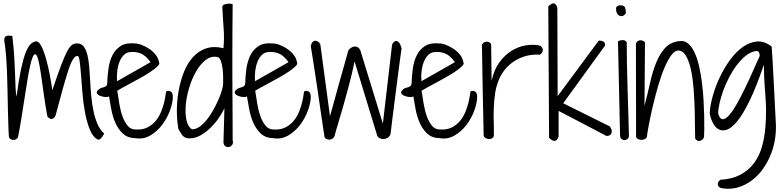

<svg xmlns="http://www.w3.org/2000/svg" viewBox="-20 -853 4816 1181"><path d="M35.2 -8.8Q33.2 -28.3 31.7 -71.8Q30.3 -115.2 28.8 -171.4Q27.3 -227.5 26.4 -291Q25.4 -354.5 22.9 -413.6Q20.5 -472.7 16.1 -523.4Q11.7 -574.2 5.9 -604.5Q5.9 -628.9 21 -632.3Q36.1 -635.7 55.7 -631.8Q64.5 -558.6 67.9 -499Q71.3 -439.5 72.8 -393.1Q74.2 -346.7 75.7 -313Q77.1 -279.3 82 -258.8Q93.8 -349.6 106.4 -413.1Q119.1 -476.6 133.3 -517.1Q147.5 -557.6 164.1 -576.7Q180.7 -595.7 200.2 -598.6Q217.8 -600.6 233.4 -570.8Q249 -541 262.2 -495.1Q275.4 -449.2 285.6 -396Q295.9 -342.8 301.8 -297.9Q335 -396.5 356.9 -454.1Q378.9 -511.7 395.5 -541.5Q412.1 -571.3 426.3 -579.1Q440.4 -586.9 458 -585.9Q481.4 -585 495.6 -565.9Q509.8 -546.9 517.6 -515.1Q525.4 -483.4 528.8 -441.9Q532.2 -400.4 534.7 -354.5Q537.1 -308.6 541.5 -261.2Q545.9 -213.9 554.7 -170.9Q563.5 -127.9 579.1 -91.3Q594.7 -54.7 621.1 -31.2Q612.3 -13.7 600.6 -1.5Q588.9 10.7 576.2 2.9Q547.9 -15.6 530.8 -60.1Q513.7 -104.5 502.9 -161.1Q492.2 -217.8 487.3 -278.8Q482.4 -339.8 478.5 -390.6Q474.6 -441.4 470.2 -474.6Q465.8 -507.8 458 -508.8Q429.7 -512.7 399.9 -419.9Q370.1 -327.1 322.3 -144.5Q317.4 -131.8 310.5 -126.5Q303.7 -121.1 296.9 -121.1Q290 -121.1 283.2 -125.5Q276.4 -129.9 271.5 -136.7Q257.8 -210.9 248.5 -279.3Q239.3 -347.7 231.4 -400.4Q223.6 -453.1 215.3 -485.4Q207 -517.6 197.3 -519.5Q188.5 -521.5 180.2 -500.5Q171.9 -479.5 164.1 -442.9Q156.2 -406.2 147.9 -356Q139.6 -305.7 130.9 -248Q122.1 -190.4 112.3 -129.4Q102.5 -68.4 90.8 -8.8Q86.9 -1 79.1 3.4Q71.3 7.8 63 7.8Q54.7 7.8 46.9 3.9Q39.1 0 35.2 -8.8Z M650.4 -260.7Q643.6 -254.9 626.5 -256.3Q609.4 -257.8 595.2 -263.7Q581.1 -269.5 576.2 -279.8Q571.3 -290 587.9 -303.7Q594.7 -309.6 603 -312Q611.3 -314.5 619.6 -316.9Q627.9 -319.3 633.3 -324.2Q638.7 -329.1 639.6 -339.8Q640.6 -383.8 647 -429.7Q653.3 -475.6 670.9 -511.7Q688.5 -547.9 721.2 -569.3Q753.9 -590.8 807.6 -585.9Q827.1 -585.9 851.6 -576.7Q876 -567.4 898.4 -552.2Q920.9 -537.1 937.5 -516.1Q954.1 -495.1 958 -470.7Q964.8 -460.9 950.2 -446.3Q935.5 -431.6 909.2 -413.6Q882.8 -395.5 849.6 -377Q816.4 -358.4 785.6 -341.8Q754.9 -325.2 731.4 -312.5Q708 -299.8 701.2 -294.9Q707 -256.8 713.9 -214.8Q720.7 -172.9 733.4 -137.7Q746.1 -102.5 765.1 -79.6Q784.2 -56.6 813.5 -56.6Q856.4 -53.7 887.2 -69.3Q918 -85 938.5 -110.4Q959 -135.7 971.2 -166Q983.4 -196.3 989.7 -223.6Q996.1 -251 998.5 -270Q1001 -289.1 1002.9 -291Q1013.7 -296.9 1027.3 -291.5Q1041 -286.1 1043 -262.7Q1043.9 -224.6 1026.4 -175.8Q1008.8 -127 978 -85.9Q947.3 -44.9 904.8 -20Q862.3 4.9 814.5 -2.9Q764.6 -3.9 735.4 -31.7Q706.1 -59.6 689 -99.1Q671.9 -138.7 664.1 -182.6Q656.2 -226.6 650.4 -260.7ZM906.2 -470.7Q875 -513.7 842.8 -525.4Q810.5 -537.1 776.4 -532.2Q755.9 -529.3 740.2 -513.2Q724.6 -497.1 714.8 -472.2Q705.1 -447.3 701.2 -416.5Q697.3 -385.7 700.2 -353.5Z M1360.4 -187.5Q1349.6 -163.1 1328.1 -130.9Q1306.6 -98.6 1278.3 -70.3Q1250 -42 1216.3 -22Q1182.6 -2 1146.5 -2Q1130.9 -2 1121.6 -5.9Q1112.3 -9.8 1105 -17.1Q1097.7 -24.4 1091.8 -35.2Q1085.9 -45.9 1077.1 -59.6Q1068.4 -108.4 1067.9 -168Q1067.4 -227.5 1077.6 -288.1Q1087.9 -348.6 1108.9 -403.8Q1129.9 -459 1163.6 -498Q1197.3 -537.1 1244.6 -554.2Q1292 -571.3 1354.5 -556.6Q1360.4 -618.2 1355.5 -680.2Q1350.6 -742.2 1347.7 -809.6Q1347.7 -819.3 1356.4 -823.7Q1365.2 -828.1 1376.5 -829.6Q1387.7 -831.1 1397.9 -830.1Q1408.2 -829.1 1411.1 -826.2Q1410.2 -738.3 1409.7 -665Q1409.2 -591.8 1409.2 -526.9Q1409.2 -461.9 1409.2 -401.4Q1409.2 -340.8 1409.7 -277.3Q1410.2 -213.9 1410.6 -143.6Q1411.1 -73.2 1411.1 10.7Q1416 26.4 1408.7 37.1Q1401.4 47.9 1390.6 50.8Q1379.9 53.7 1368.7 47.9Q1357.4 42 1354.5 25.4ZM1313.5 -502.9Q1276.4 -508.8 1243.7 -482.9Q1210.9 -457 1185.5 -412.6Q1160.2 -368.2 1143.6 -313Q1127 -257.8 1122.6 -206.5Q1118.2 -155.3 1127 -114.3Q1135.7 -73.2 1161.1 -57.6Q1185.5 -57.6 1209 -74.7Q1232.4 -91.8 1253.4 -118.2Q1274.4 -144.5 1292.5 -177.2Q1310.5 -210 1324.2 -241.2Q1337.9 -272.5 1345.2 -298.3Q1352.5 -324.2 1352.5 -337.9Q1352.5 -348.6 1352.5 -376Q1352.5 -403.3 1349.1 -431.6Q1345.7 -460 1337.4 -481.4Q1329.1 -502.9 1313.5 -502.9Z M1499 -260.7Q1492.2 -254.9 1475.1 -256.3Q1458 -257.8 1443.8 -263.7Q1429.7 -269.5 1424.8 -279.8Q1419.9 -290 1436.5 -303.7Q1443.4 -309.6 1451.7 -312Q1460 -314.5 1468.3 -316.9Q1476.6 -319.3 1481.9 -324.2Q1487.3 -329.1 1488.3 -339.8Q1489.3 -383.8 1495.6 -429.7Q1502 -475.6 1519.5 -511.7Q1537.1 -547.9 1569.8 -569.3Q1602.5 -590.8 1656.2 -585.9Q1675.8 -585.9 1700.2 -576.7Q1724.6 -567.4 1747.1 -552.2Q1769.5 -537.1 1786.1 -516.1Q1802.7 -495.1 1806.6 -470.7Q1813.5 -460.9 1798.8 -446.3Q1784.2 -431.6 1757.8 -413.6Q1731.4 -395.5 1698.2 -377Q1665 -358.4 1634.3 -341.8Q1603.5 -325.2 1580.1 -312.5Q1556.6 -299.8 1549.8 -294.9Q1555.7 -256.8 1562.5 -214.8Q1569.3 -172.9 1582 -137.7Q1594.7 -102.5 1613.8 -79.6Q1632.8 -56.6 1662.1 -56.6Q1705.1 -53.7 1735.8 -69.3Q1766.6 -85 1787.1 -110.4Q1807.6 -135.7 1819.8 -166Q1832 -196.3 1838.4 -223.6Q1844.7 -251 1847.2 -270Q1849.6 -289.1 1851.6 -291Q1862.3 -296.9 1876 -291.5Q1889.6 -286.1 1891.6 -262.7Q1892.6 -224.6 1875 -175.8Q1857.4 -127 1826.7 -85.9Q1795.9 -44.9 1753.4 -20Q1710.9 4.9 1663.1 -2.9Q1613.3 -3.9 1584 -31.7Q1554.7 -59.6 1537.6 -99.1Q1520.5 -138.7 1512.7 -182.6Q1504.9 -226.6 1499 -260.7ZM1754.9 -470.7Q1723.6 -513.7 1691.4 -525.4Q1659.2 -537.1 1625 -532.2Q1604.5 -529.3 1588.9 -513.2Q1573.2 -497.1 1563.5 -472.2Q1553.7 -447.3 1549.8 -416.5Q1545.9 -385.7 1548.8 -353.5Z M1976.6 -7.8Q1973.6 -24.4 1967.3 -67.9Q1960.9 -111.3 1952.6 -168Q1944.3 -224.6 1935.1 -288.1Q1925.8 -351.6 1917 -408.2Q1908.2 -464.8 1901.4 -508.3Q1894.5 -551.8 1891.6 -568.4Q1894.5 -585.9 1902.3 -594.2Q1910.2 -602.5 1918.9 -602.5Q1927.7 -602.5 1936.5 -596.7Q1945.3 -590.8 1950.2 -581.1L2009.8 -137.7Q2012.7 -148.4 2021.5 -179.7Q2030.3 -210.9 2041.5 -252.4Q2052.7 -293.9 2065.9 -340.8Q2079.1 -387.7 2090.8 -429.2Q2102.5 -470.7 2111.3 -502Q2120.1 -533.2 2123 -543.9Q2129.9 -552.7 2139.6 -559.1Q2149.4 -565.4 2159.7 -566.9Q2169.9 -568.4 2179.7 -563Q2189.5 -557.6 2196.3 -543.9L2335 -92.8L2391.6 -578.1Q2395.5 -587.9 2402.8 -594.7Q2410.2 -601.6 2418.5 -601.1Q2426.8 -600.6 2435.1 -590.3Q2443.4 -580.1 2450.2 -555.7Q2449.2 -549.8 2445.8 -524.9Q2442.4 -500 2437.5 -463.9Q2432.6 -427.7 2426.8 -382.8Q2420.9 -337.9 2415 -291Q2409.2 -244.1 2403.3 -199.2Q2397.5 -154.3 2393.1 -118.2Q2388.7 -82 2385.7 -57.1Q2382.8 -32.2 2381.8 -26.4Q2375 -10.7 2361.8 -3.9Q2348.6 2.9 2335.4 2.4Q2322.3 2 2312 -4.9Q2301.8 -11.7 2298.8 -23.4L2161.1 -474.6Q2143.6 -392.6 2125.5 -324.7Q2107.4 -256.8 2091.3 -200.2Q2075.2 -143.6 2061 -97.7Q2046.9 -51.8 2037.1 -13.7Q2031.2 -2.9 2022.5 1.5Q2013.7 5.9 2004.9 5.9Q1996.1 5.9 1988.3 2Q1980.5 -2 1976.6 -7.8Z M2522.5 -260.7Q2515.6 -254.9 2498.5 -256.3Q2481.4 -257.8 2467.3 -263.7Q2453.1 -269.5 2448.2 -279.8Q2443.4 -290 2460 -303.7Q2466.8 -309.6 2475.1 -312Q2483.4 -314.5 2491.7 -316.9Q2500 -319.3 2505.4 -324.2Q2510.7 -329.1 2511.7 -339.8Q2512.7 -383.8 2519 -429.7Q2525.4 -475.6 2543 -511.7Q2560.5 -547.9 2593.3 -569.3Q2626 -590.8 2679.7 -585.9Q2699.2 -585.9 2723.6 -576.7Q2748 -567.4 2770.5 -552.2Q2793 -537.1 2809.6 -516.1Q2826.2 -495.1 2830.1 -470.7Q2836.9 -460.9 2822.3 -446.3Q2807.6 -431.6 2781.2 -413.6Q2754.9 -395.5 2721.7 -377Q2688.5 -358.4 2657.7 -341.8Q2627 -325.2 2603.5 -312.5Q2580.1 -299.8 2573.2 -294.9Q2579.1 -256.8 2585.9 -214.8Q2592.8 -172.9 2605.5 -137.7Q2618.2 -102.5 2637.2 -79.6Q2656.2 -56.6 2685.5 -56.6Q2728.5 -53.7 2759.3 -69.3Q2790 -85 2810.5 -110.4Q2831.1 -135.7 2843.3 -166Q2855.5 -196.3 2861.8 -223.6Q2868.2 -251 2870.6 -270Q2873 -289.1 2875 -291Q2885.7 -296.9 2899.4 -291.5Q2913.1 -286.1 2915 -262.7Q2916 -224.6 2898.4 -175.8Q2880.9 -127 2850.1 -85.9Q2819.3 -44.9 2776.9 -20Q2734.4 4.9 2686.5 -2.9Q2636.7 -3.9 2607.4 -31.7Q2578.1 -59.6 2561 -99.1Q2543.9 -138.7 2536.1 -182.6Q2528.3 -226.6 2522.5 -260.7ZM2778.3 -470.7Q2747.1 -513.7 2714.8 -525.4Q2682.6 -537.1 2648.4 -532.2Q2627.9 -529.3 2612.3 -513.2Q2596.7 -497.1 2586.9 -472.2Q2577.1 -447.3 2573.2 -416.5Q2569.3 -385.7 2572.3 -353.5Z M2955.1 -18.6Q2952.1 -153.3 2950.2 -247.1Q2948.2 -340.8 2947.3 -402.3Q2946.3 -463.9 2945.8 -498.5Q2945.3 -533.2 2944.8 -549.8Q2944.3 -566.4 2944.3 -569.8Q2944.3 -573.2 2944.3 -574.2Q2945.3 -583 2953.1 -588.9Q2960.9 -594.7 2970.2 -596.2Q2979.5 -597.7 2988.3 -593.8Q2997.1 -589.8 3001 -581.1L3003.9 -356.4Q3018.6 -423.8 3051.3 -468.8Q3084 -513.7 3125 -539.6Q3166 -565.4 3210.4 -573.2Q3254.9 -581.1 3293 -574.2Q3305.7 -571.3 3312 -563.5Q3318.4 -555.7 3318.8 -546.4Q3319.3 -537.1 3314 -528.8Q3308.6 -520.5 3299.8 -516.6Q3255.9 -519.5 3217.3 -509.3Q3178.7 -499 3147 -479Q3115.2 -459 3091.3 -431.6Q3067.4 -404.3 3053.7 -374Q3033.2 -330.1 3025.9 -281.7Q3018.6 -233.4 3017.1 -185.5Q3015.6 -137.7 3017.1 -94.7Q3018.6 -51.8 3017.6 -19.5Q3016.6 -8.8 3008.3 -3.4Q3000 2 2989.7 2.4Q2979.5 2.9 2969.2 -2.4Q2959 -7.8 2955.1 -18.6Z M3352.5 -813.5Q3375 -835.9 3388.2 -832Q3401.4 -828.1 3408.2 -805.7L3410.2 -261.7L3663.1 -603.5Q3679.7 -603.5 3690.9 -598.1Q3702.1 -592.8 3702.1 -573.2L3444.3 -217.8L3731.4 -75.2Q3734.4 -71.3 3738.8 -62Q3743.2 -52.7 3743.2 -43.5Q3743.2 -34.2 3736.3 -25.9Q3729.5 -17.6 3710.9 -16.6L3416 -170.9V-11.7Q3409.2 4.9 3401.4 9.8Q3393.6 14.6 3385.7 13.2Q3377.9 11.7 3370.6 5.9Q3363.3 0 3357.4 -4.9Z M3781.2 -599.6Q3787.1 -602.5 3794.9 -604.5Q3802.7 -606.4 3810.1 -606.4Q3817.4 -606.4 3824.2 -603.5Q3831.1 -600.6 3835 -592.8Q3835 -529.3 3836.4 -455.6Q3837.9 -381.8 3840.3 -306.2Q3842.8 -230.5 3844.7 -157.2Q3846.7 -84 3848.6 -21.5Q3849.6 -6.8 3840.8 1Q3832 8.8 3821.8 8.8Q3811.5 8.8 3802.7 1.5Q3793.9 -5.9 3793.9 -21.5ZM3769.5 -798.8Q3769.5 -811.5 3778.3 -815.9Q3787.1 -820.3 3797.9 -820.3Q3819.3 -820.3 3824.7 -806.2Q3830.1 -792 3830.1 -773.4Q3824.2 -761.7 3814.5 -756.8Q3804.7 -752 3794.4 -754.9Q3784.2 -757.8 3776.9 -768.6Q3769.5 -779.3 3769.5 -798.8Z M3891.6 -582Q3892.6 -591.8 3899.4 -597.7Q3906.2 -603.5 3915 -605Q3923.8 -606.4 3932.6 -603Q3941.4 -599.6 3947.3 -592.8L3944.3 -202.1Q3962.9 -272.5 3978 -341.3Q3993.2 -410.2 4015.6 -466.3Q4038.1 -522.5 4072.3 -559.1Q4106.4 -595.7 4163.1 -600.6Q4193.4 -603.5 4215.8 -582.5Q4238.3 -561.5 4254.4 -525.4Q4270.5 -489.3 4281.2 -440.9Q4292 -392.6 4298.3 -340.3Q4304.7 -288.1 4307.6 -235.4Q4310.5 -182.6 4311.5 -137.7Q4312.5 -92.8 4312 -58.6Q4311.5 -24.4 4310.5 -8.8Q4303.7 7.8 4286.6 13.2Q4269.5 18.6 4255.9 -1Q4254.9 -19.5 4254.9 -64.9Q4254.9 -110.4 4253.4 -168.9Q4252 -227.5 4247.6 -291.5Q4243.2 -355.5 4232.9 -409.7Q4222.7 -463.9 4204.6 -500.5Q4186.5 -537.1 4158.2 -542Q4133.8 -545.9 4110.8 -515.6Q4087.9 -485.4 4066.9 -435.5Q4045.9 -385.7 4027.8 -323.2Q4009.8 -260.7 3995.6 -200.2Q3981.4 -139.6 3971.7 -88.9Q3961.9 -38.1 3959 -10.7Q3956.1 -2.9 3947.3 2Q3938.5 6.8 3928.2 7.3Q3918 7.8 3907.7 3.9Q3897.5 0 3892.6 -10.7Z M4410.2 252.9Q4482.4 249 4533.2 222.2Q4584 195.3 4617.2 151.4Q4650.4 107.4 4667 48.8Q4683.6 -9.8 4688.5 -78.1Q4691.4 -122.1 4691.9 -155.8Q4692.4 -189.5 4690.9 -217.3Q4689.5 -245.1 4687.5 -270.5Q4685.5 -295.9 4683.6 -323.2Q4681.6 -350.6 4680.2 -382.3Q4678.7 -414.1 4678.7 -455.1Q4631.8 -317.4 4590.8 -233.4Q4549.8 -149.4 4514.2 -106.4Q4478.5 -63.5 4449.7 -54.7Q4420.9 -45.9 4399.4 -58.1Q4377.9 -70.3 4364.3 -98.1Q4350.6 -126 4345.7 -155.3Q4347.7 -204.1 4364.3 -263.2Q4380.9 -322.3 4408.2 -379.4Q4435.5 -436.5 4471.7 -485.8Q4507.8 -535.2 4549.8 -564.5Q4591.8 -593.8 4636.2 -597.7Q4680.7 -601.6 4725.6 -567.4Q4726.6 -568.4 4728 -545.9Q4729.5 -523.4 4731.9 -485.4Q4734.4 -447.3 4736.8 -397Q4739.3 -346.7 4742.2 -292Q4745.1 -237.3 4747.6 -182.6Q4750 -127.9 4752.9 -81.1Q4753.9 9.8 4725.6 85.9Q4697.3 162.1 4649.9 214.8Q4602.5 267.6 4541.5 292Q4480.5 316.4 4416 303.7Q4413.1 303.7 4406.7 299.8Q4400.4 295.9 4397 289.1Q4393.6 282.2 4395.5 272.9Q4397.5 263.7 4410.2 252.9ZM4397.5 -154.3Q4408.2 -119.1 4425.8 -119.6Q4443.4 -120.1 4465.3 -145Q4487.3 -169.9 4511.7 -212.9Q4536.1 -255.9 4561 -307.1Q4585.9 -358.4 4609.4 -411.6Q4632.8 -464.8 4653.3 -509.8Q4653.3 -521.5 4647.9 -531.7Q4642.6 -542 4624 -538.1Q4593.8 -532.2 4564.9 -508.3Q4536.1 -484.4 4510.7 -450.7Q4485.4 -417 4464.4 -376.5Q4443.4 -335.9 4428.7 -295.4Q4414.1 -254.9 4405.8 -217.8Q4397.5 -180.7 4397.5 -154.3Z"/></svg>

Font: Shadows Into Light Two
Style: Regular
Weight: 400
Designer: Kimberly Geswein
Foundry: Kimberly Geswein
Version: Version 1.003 2012